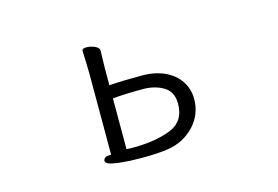

<svg xmlns="http://www.w3.org/2000/svg" viewBox="-72 -627 1144 789"><g transform="rotate(-15 500.0 -233.0)"><path d="M325 -419 323 -472Q323 -482 342 -482Q360 -482 377.5 -474Q395 -466 395 -454Q395 -435 394 -422L393 -375V-307Q449 -311 532 -311Q587 -311 628.5 -292Q670 -273 692.5 -239Q715 -205 715 -163Q715 -97 670.5 -49.5Q626 -2 559 9Q516 16 445 16L395 15Q336 11 314.5 5Q293 -1 293 -12Q293 -19 299.5 -24Q306 -29 317 -29H326V-375ZM419 -34Q515 -34 580.5 -59.5Q646 -85 646 -161Q646 -212 609 -234Q572 -256 522 -256Q446 -256 393 -251V-35Z"/></g></svg>

Font: Iansui 0.93
Style: Regular
Weight: 400
Designer: But Ko / Fontworks Inc.
Foundry: zi-hi.com / Fontworks Inc.
Version: Version 0.931